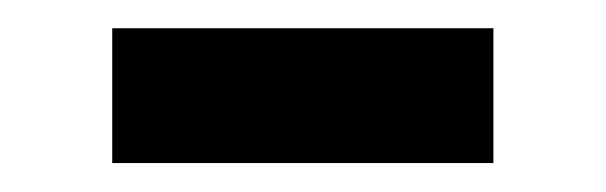

<svg xmlns="http://www.w3.org/2000/svg" viewBox="-20 -349 429 136"><path d="M59.5 -233.5V-329H329.5V-233.5Z"/></svg>

Font: Geologica Roman
Style: Regular
Weight: 400
Designer: Sindre Bremnes, Frode Helland
Foundry: Monokrom Skriftforlag AS
Version: Version 1.010;gftools[0.9.28]